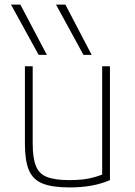

<svg xmlns="http://www.w3.org/2000/svg" viewBox="-20 -810 590 840"><path d="M149 -570 28 -790H69L185 -570ZM345 -570 225 -790H266L381 -570ZM284 10Q209 10 166.5 -7Q124 -24 106.5 -65.5Q89 -107 89 -180V-520H123V-181Q123 -119 137 -84Q151 -49 186 -35.5Q221 -22 284 -22Q316 -22 342.5 -25Q369 -28 393.5 -35Q418 -42 441 -52L427 -30V-520H461V-22Q424 -6 380.5 2Q337 10 284 10Z"/></svg>

Font: M PLUS Code Latin SemiExpanded ExtraLight
Style: Regular
Weight: 250
Width: 6
Designer: Coji Morishita
Foundry: UNDERFOREST DESIGN
Version: Version 1.002; ttfautohint (v1.8.3)